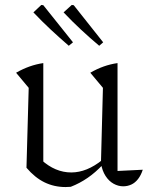

<svg xmlns="http://www.w3.org/2000/svg" viewBox="-20 -748 603 776"><path d="M455 -57 557 -62Q550 -40 538 -24.5Q526 -9 510.5 -2Q495 5 478 5Q458 5 439 -5.5Q420 -16 406.5 -37Q393 -58 388 -88L396 -393L345 -454Q398 -485 455 -493ZM266 7Q260 7 255 7.5Q250 8 245 8Q199 8 160 -11Q121 -30 87 -70L147 -102Q203 -51 268 -51Q331 -51 394 -102L395 -82Q366 -51 334 -29Q302 -7 266 7ZM87 -70 96 -393 45 -454Q99 -485 155 -493V-84ZM258 -563Q221 -595 185 -628.5Q149 -662 115 -698L147 -728L155 -727L275 -577ZM381 -563Q343 -595 307 -628.5Q271 -662 237 -698L270 -728L278 -727L397 -577Z"/></svg>

Font: Piazzolla 24pt Light
Style: Regular
Weight: 300
Designer: Juan Pablo del Peral
Foundry: Huerta Tipografica
Version: Version 2.005